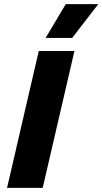

<svg xmlns="http://www.w3.org/2000/svg" viewBox="-20 -906 494 926"><path d="M297 -886H454L328 -723H200ZM339 -660 186 0H14L167 -660Z"/></svg>

Font: Elaine Sans
Style: Bold Italic
Weight: 700
Italic angle: -13°
Designer: Wei Huang
Foundry: Wei Huang
Version: Version 2.001;December 24, 2019;FontCreator 12.0.0.2547 64-b